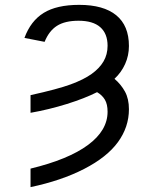

<svg xmlns="http://www.w3.org/2000/svg" viewBox="-20 -558 640 786"><path d="M507.8 -110.8Q507.8 -38.1 462.9 23.7Q418 85.4 324.5 133.5Q231 181.6 105 208V132.3Q260.3 94.7 340.3 35.4Q420.4 -23.9 420.4 -100.6Q420.4 -131.3 409.4 -149.9Q398.4 -168.5 377.4 -180.7Q327.1 -155.3 253.7 -132.3Q180.2 -109.4 105 -96.2V-168.5Q215.8 -192.9 269.5 -212.6Q323.2 -232.4 355.2 -255.4Q387.2 -278.3 403.8 -306.6Q420.4 -335 420.4 -370.6Q420.4 -420.4 390.4 -446.8Q360.4 -473.1 301.8 -473.1Q246.1 -473.1 213.4 -452.4Q180.7 -431.6 162.6 -386.7L80.1 -402.8Q105.5 -472.2 158.7 -505.1Q211.9 -538.1 304.2 -538.1Q403.8 -538.1 455.8 -495.6Q507.8 -453.1 507.8 -369.6Q507.8 -330.6 492.2 -295.9Q476.6 -261.2 448.7 -235.4Q475.6 -212.4 491.7 -182.9Q507.8 -153.3 507.8 -110.8Z"/></svg>

Font: Courier New
Style: Regular
Weight: 400
Designer: Steve Matteson
Foundry: Ascender Corporation
Version: Version 2.00.3